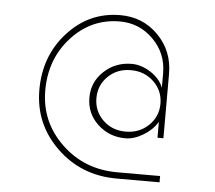

<svg xmlns="http://www.w3.org/2000/svg" viewBox="-44 -597 724 646"><g transform="rotate(5 317.5 -274.5)"><path d="M517.5 -148.8H497.5V-202.5Q481.2 -175 450 -156.2Q418.8 -137.5 390 -137.5Q335 -137.5 296.2 -173.8Q257.5 -210 257.5 -263.8Q257.5 -316.2 296.2 -352.5Q335 -388.8 390 -388.8Q422.5 -388.8 454.4 -368.1Q486.2 -347.5 497.5 -317.5V-366.2Q497.5 -433.8 450.6 -480.6Q403.8 -527.5 337.5 -527.5Q241.2 -527.5 174.4 -454.4Q107.5 -381.2 107.5 -275Q107.5 -168.8 184.4 -95Q261.2 -21.2 372.5 -21.2H517.5V0H372.5Q252.5 0 170 -80Q87.5 -160 87.5 -275Q87.5 -390 160 -469.4Q232.5 -548.8 337.5 -548.8Q413.8 -548.8 465.6 -496.2Q517.5 -443.8 517.5 -366.2ZM311.9 -190Q342.5 -160 388.8 -160Q435 -160 466.2 -190Q497.5 -220 497.5 -263.8Q497.5 -307.5 466.2 -337.5Q435 -367.5 388.8 -367.5Q342.5 -367.5 311.9 -337.5Q281.2 -307.5 281.2 -263.8Q281.2 -220 311.9 -190Z"/></g></svg>

Font: Now Thin
Style: Regular
Weight: 250
Designer: Alfredo Marco Pradil
Foundry: Alfredo Marco Pradil
Version: Version 1.002;PS 001.002;hotconv 1.0.88;makeotf.lib2.5.64775